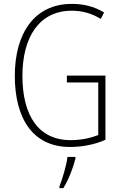

<svg xmlns="http://www.w3.org/2000/svg" viewBox="-20 -837 624 985"><path d="M323 -449V-414H484V-144C445 -129 395 -118 343 -118C176 -118 95 -246 95 -448C95 -646 181 -782 348 -782C397 -782 446 -771 497 -740L514 -773C461 -805 407 -817 348 -817C156 -817 56 -665 56 -448C56 -231 147 -83 339 -83C400 -83 466 -95 521 -120V-449ZM367 -23V-32H326C322 9 299 84 285 119V128H305C333 83 355 24 367 -23Z"/></svg>

Font: Noto Sans Telugu UI Condensed ExtraLight
Style: Regular
Weight: 200
Width: 3
Designer: Jelle Bosma - Monotype Design Team
Foundry: Monotype Imaging Inc.
Version: Version 2.005